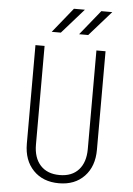

<svg xmlns="http://www.w3.org/2000/svg" viewBox="-62 -992 724 1048"><g transform="rotate(5 300.0 -468.0)"><path d="M108 -190V-730H158V-190Q158 -117 195.5 -76Q233 -35 301 -35Q368 -35 405 -76Q442 -117 442 -190V-730H492V-190Q492 -99 440 -44.5Q388 10 301 10Q213 10 160.5 -44.5Q108 -99 108 -190ZM240 -810H190L300 -946H360ZM390 -810H340L450 -946H510Z"/></g></svg>

Font: JetBrains Mono Extra Light
Style: Regular
Weight: 200
Monospace: yes
Designer: Philipp Nurullin, Konstantin Bulenkov
Foundry: JetBrains
Version: 2.002